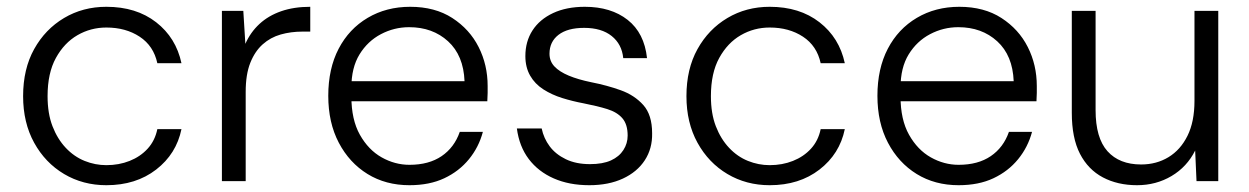

<svg xmlns="http://www.w3.org/2000/svg" viewBox="-20 -533 3676 565"><path d="M293 12Q224 12 168.5 -21Q113 -54 80.5 -113Q48 -172 48 -250Q48 -330 80.5 -388.5Q113 -447 168.5 -480Q224 -513 293 -513Q381 -513 439.5 -467.5Q498 -422 514 -347H443Q432 -398 391 -425Q350 -452 293 -452Q247 -452 208 -429.5Q169 -407 144.5 -362.5Q120 -318 120 -250Q120 -199 134.5 -161.5Q149 -124 173.5 -98Q198 -72 229 -59.5Q260 -47 293 -47Q330 -47 361.5 -59.5Q393 -72 414.5 -95.5Q436 -119 443 -153H514Q499 -80 439.5 -34Q380 12 293 12Z M633 0V-501H696L702 -404Q717 -438 743.5 -462.5Q770 -487 807.5 -500Q845 -513 893 -513V-440H870Q836 -440 806 -431.5Q776 -423 753 -402.5Q730 -382 716.5 -348Q703 -314 703 -263V0Z M1185 12Q1115 12 1061.5 -21Q1008 -54 977 -113Q946 -172 946 -251Q946 -331 976.5 -389.5Q1007 -448 1062 -480.5Q1117 -513 1187 -513Q1260 -513 1311 -480Q1362 -447 1388.5 -394.5Q1415 -342 1415 -280Q1415 -270 1415 -259.5Q1415 -249 1414 -235H1000V-294H1347Q1344 -370 1298.5 -411.5Q1253 -453 1184 -453Q1140 -453 1101 -432.5Q1062 -412 1038 -373Q1014 -334 1014 -275V-249Q1014 -181 1039 -136.5Q1064 -92 1103 -70Q1142 -48 1185 -48Q1242 -48 1279.5 -73.5Q1317 -99 1333 -145H1401Q1389 -100 1360 -64.5Q1331 -29 1287.5 -8.5Q1244 12 1185 12Z M1714 12Q1655 12 1609.5 -8Q1564 -28 1536 -65Q1508 -102 1501 -155H1574Q1580 -126 1597.5 -102.5Q1615 -79 1645 -64.5Q1675 -50 1716 -50Q1754 -50 1778 -61Q1802 -72 1814.5 -91.5Q1827 -111 1827 -134Q1827 -167 1811.5 -185Q1796 -203 1767 -212Q1738 -221 1697 -229Q1665 -235 1634.5 -244.5Q1604 -254 1579 -270Q1554 -286 1540 -310.5Q1526 -335 1526 -368Q1526 -411 1547 -443.5Q1568 -476 1607.5 -494.5Q1647 -513 1701 -513Q1778 -513 1827 -474.5Q1876 -436 1884 -362H1814Q1810 -403 1780 -427Q1750 -451 1699 -451Q1650 -451 1623.5 -430.5Q1597 -410 1597 -375Q1597 -353 1611.5 -337.5Q1626 -322 1653.5 -310.5Q1681 -299 1720 -291Q1766 -282 1806.5 -267.5Q1847 -253 1873 -224Q1899 -195 1899 -141Q1900 -96 1877.5 -61.5Q1855 -27 1813 -7.5Q1771 12 1714 12Z M2245 12Q2176 12 2120.5 -21Q2065 -54 2032.5 -113Q2000 -172 2000 -250Q2000 -330 2032.5 -388.5Q2065 -447 2120.5 -480Q2176 -513 2245 -513Q2333 -513 2391.5 -467.5Q2450 -422 2466 -347H2395Q2384 -398 2343 -425Q2302 -452 2245 -452Q2199 -452 2160 -429.5Q2121 -407 2096.5 -362.5Q2072 -318 2072 -250Q2072 -199 2086.5 -161.5Q2101 -124 2125.5 -98Q2150 -72 2181 -59.5Q2212 -47 2245 -47Q2282 -47 2313.5 -59.5Q2345 -72 2366.5 -95.5Q2388 -119 2395 -153H2466Q2451 -80 2391.5 -34Q2332 12 2245 12Z M2801 12Q2731 12 2677.5 -21Q2624 -54 2593 -113Q2562 -172 2562 -251Q2562 -331 2592.5 -389.5Q2623 -448 2678 -480.5Q2733 -513 2803 -513Q2876 -513 2927 -480Q2978 -447 3004.5 -394.5Q3031 -342 3031 -280Q3031 -270 3031 -259.5Q3031 -249 3030 -235H2616V-294H2963Q2960 -370 2914.5 -411.5Q2869 -453 2800 -453Q2756 -453 2717 -432.5Q2678 -412 2654 -373Q2630 -334 2630 -275V-249Q2630 -181 2655 -136.5Q2680 -92 2719 -70Q2758 -48 2801 -48Q2858 -48 2895.5 -73.5Q2933 -99 2949 -145H3017Q3005 -100 2976 -64.5Q2947 -29 2903.5 -8.5Q2860 12 2801 12Z M3326 12Q3269 12 3225.5 -11Q3182 -34 3158 -80.5Q3134 -127 3134 -201V-501H3204V-209Q3204 -127 3239 -88Q3274 -49 3338 -49Q3383 -49 3418.5 -70.5Q3454 -92 3474.5 -133.5Q3495 -175 3495 -236V-501H3565V0H3501L3497 -90Q3473 -42 3427.5 -15Q3382 12 3326 12Z"/></svg>

Font: DM Sans 18pt Light
Style: Regular
Weight: 300
Designer: Colophon Foundry, Jonny Pinhorn
Foundry: Colophon Foundry
Version: Version 4.004;gftools[0.9.30]